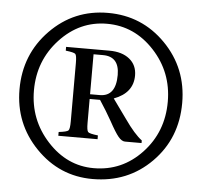

<svg xmlns="http://www.w3.org/2000/svg" viewBox="-51 -738 849 809"><g transform="rotate(5 373.5 -333.5)"><path d="M562 -151H492Q478 -151 463.5 -168.5Q449 -186 424 -232Q401 -273 372 -317H328V-216Q328 -184 334 -177.5Q340 -171 376 -167V-151H210V-167Q245 -171 251 -177.5Q257 -184 257 -216V-463Q257 -495 251 -501Q245 -507 210 -511V-527H393Q447 -527 478.5 -501.5Q510 -476 510 -432Q510 -358 429 -328L488 -246Q530 -186 562 -162ZM328 -337H369Q437 -337 437 -428Q437 -506 368 -506H328ZM718 -334Q718 -184 618 -83Q518 18 369 18Q229 18 129.5 -84.5Q30 -187 30 -332Q30 -480 130 -582.5Q230 -685 374 -685Q518 -685 618 -583Q718 -481 718 -334ZM657 -334Q657 -459 573.5 -549Q490 -639 374 -639Q258 -639 174.5 -549Q91 -459 91 -333Q91 -209 174 -118.5Q257 -28 370 -28Q490 -28 573.5 -117Q657 -206 657 -334Z"/></g></svg>

Font: STIX
Style: Bold Italic
Weight: 700
Italic angle: -16.33°
Designer: MicroPress Inc., with final additions and corrections provided by Coen Hoffman, Elsevier (retired)
Version: Version 1.1.1